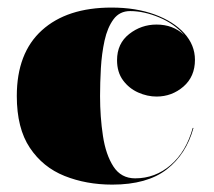

<svg xmlns="http://www.w3.org/2000/svg" viewBox="-20 -490 580 520"><path d="M504 -143.5Q484.5 -72.5 431.5 -31.2Q378.5 10 284 10Q213.5 10 154.8 -13.5Q96 -37 60.8 -89.8Q25.5 -142.5 25.5 -230Q25.5 -346.5 93.5 -408Q161.5 -469.5 282 -469.5Q348 -469.5 399 -450.8Q450 -432 479 -400Q508 -368 508 -328Q508 -282.5 476.8 -255.5Q445.5 -228.5 404 -228.5Q379 -228.5 354.2 -239.5Q329.5 -250.5 313.2 -272.5Q297 -294.5 297 -327Q297 -372 329.8 -397.8Q362.5 -423.5 404 -423.5Q448.5 -423.5 478.5 -395.5Q452.5 -425.5 411.2 -442.8Q370 -460 332.5 -460Q304 -460 287.5 -437.8Q271 -415.5 263.2 -380.2Q255.5 -345 253.2 -305.2Q251 -265.5 251 -230Q251 -173 258.8 -122Q266.5 -71 287.2 -39Q308 -7 346 -7Q400.5 -7 442.2 -43Q484 -79 502 -143.5Z"/></svg>

Font: Bodoni* 96pt Fatface
Style: Regular
Weight: 900
Version: Version 2.3